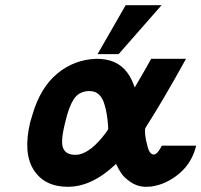

<svg xmlns="http://www.w3.org/2000/svg" viewBox="-20 -708 774 738"><path d="M355 -500 463 -688H601L436 -500ZM96 -238Q103 -263 105 -268Q135 -371 200 -425Q265 -479 350 -482Q370 -482 387 -479Q456 -467 488 -397L498 -372Q554 -468 561 -482H695Q647 -395 610 -332.5Q573 -270 557.5 -246Q542 -222 539 -216Q536 -212 538 -191Q540 -170 545 -154Q553 -114 571 -114Q585 -114 602 -148H734Q718 -82 668.5 -40.5Q619 1 561 9Q552 10 535 10Q505 8 481.5 -8.5Q458 -25 447.5 -40Q437 -55 426 -78Q334 10 241 10Q151 10 109.5 -55Q68 -120 96 -238ZM231 -239Q230 -236 228.5 -229Q227 -222 226 -218Q212 -155 225 -134Q236 -114 266 -113Q277 -113 283 -114Q332 -124 387 -198Q389 -201 391 -203.5Q393 -206 394 -208.5Q395 -211 396 -212Q396 -221 395 -229Q392 -272 382 -305Q370 -348 340 -356Q333 -358 320 -358Q282 -356 263 -326Q244 -296 231 -239Z"/></svg>

Font: Coval
Style: ExtraBold Italic
Weight: 800
Foundry: Context Ltd
Version: Version 001.000